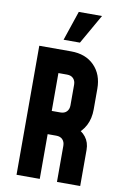

<svg xmlns="http://www.w3.org/2000/svg" viewBox="-104 -1039 713 1099"><g transform="rotate(10 252.0 -490.0)"><path d="M73 0V-750H258Q343 -750 393 -699.2Q443 -648.5 443 -565V-445Q443 -392 422 -351.5Q401 -311 362 -286L352 -330Q395.5 -314.5 419.2 -284Q443 -253.5 443 -210V0H308V-210Q308 -232.5 295 -246.2Q282 -260 258 -260H208V0ZM208 -395H258Q282 -395 295 -408.8Q308 -422.5 308 -445V-565Q308 -587.5 295 -601.2Q282 -615 258 -615H208ZM204 -808 262 -980H397L299 -808Z"/></g></svg>

Font: Mohave Light
Style: Bold
Weight: 700
Version: Version 2.003